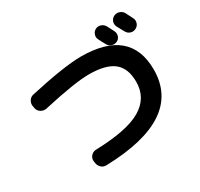

<svg xmlns="http://www.w3.org/2000/svg" viewBox="-173 -1042 1346 1292"><g transform="rotate(-30 500.0 -396.5)"><path d="M702.1 -801.8Q721.7 -811.5 742.2 -804.7Q762.7 -797.9 774.4 -778.3Q779.3 -769.5 788.1 -752Q796.9 -734.4 801.8 -724.6Q811.5 -705.1 804.7 -684.6Q797.9 -664.1 778.3 -655.3Q759.8 -646.5 738.8 -653.3Q717.8 -660.2 708 -678.7Q703.1 -687.5 693.8 -705.1Q684.6 -722.7 679.7 -732.4Q669.9 -751 676.8 -771.5Q683.6 -792 702.1 -801.8ZM926.8 -793Q931.6 -783.2 941.4 -764.2Q951.2 -745.1 955.1 -737.3Q964.8 -717.8 958 -697.3Q951.2 -676.8 931.2 -667Q911.1 -657.2 890.6 -664.1Q870.1 -670.9 859.4 -691.4Q850.6 -709 830.1 -745.1Q820.3 -764.6 826.7 -785.2Q833 -805.7 853 -815.9Q873 -826.2 895 -818.8Q917 -811.5 926.8 -793ZM77.1 -544.9 74.2 -560.5Q69.3 -584 81.5 -604Q93.8 -624 116.2 -628.9Q388.7 -689.5 518.6 -690.4Q901.4 -690.4 902.3 -370.1Q902.3 12.7 304.7 29.3Q280.3 30.3 263.7 13.7Q247.1 -2.9 245.1 -27.3L243.2 -40Q242.2 -63.5 257.8 -79.6Q273.4 -95.7 295.9 -96.7Q540 -103.5 649.4 -168Q758.8 -232.4 758.8 -357.4Q758.8 -462.9 698.2 -511.2Q637.7 -559.6 505.9 -559.6Q398.4 -559.6 145.5 -502.9Q122.1 -498 102.1 -510.3Q82 -522.5 77.1 -544.9Z"/></g></svg>

Font: Rounded Mgen+ 1mn bold
Style: Bold
Weight: 700
Designer: [Source Han Sans]
Ryoko NISHIZUKA  (kana & ideographs); Paul D. Hunt (Latin, Greek & Cyrillic); Wenlong ZHANG  (bopomofo
Version: Version 1.059.20150602